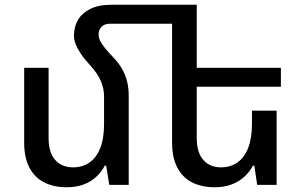

<svg xmlns="http://www.w3.org/2000/svg" viewBox="-20 -780 1274 810"><path d="M523 -375V0H441L428 -81H422Q409 -56 387 -35Q365 -14 333.5 -2Q302 10 262 10Q206 10 165.5 -11Q125 -32 103.5 -74Q82 -116 82 -177V-494H185V-198Q185 -136 213 -105Q241 -74 288 -74Q328 -74 357.5 -94.5Q387 -115 403 -155.5Q419 -196 419 -258V-373Q419 -405 406 -437Q393 -469 359 -506Q335 -532 320.5 -554Q306 -576 299 -594.5Q292 -613 292 -629Q292 -667 309 -696Q326 -725 361 -742.5Q396 -760 451 -760H743V-680H444Q421 -680 408.5 -667Q396 -654 396 -636Q396 -621 402.5 -608Q409 -595 422 -578.5Q435 -562 457 -539Q482 -513 496 -487.5Q510 -462 516.5 -435Q523 -408 523 -375ZM1147 -313V0H1065L1053 -81H1047Q1034 -56 1011.5 -35Q989 -14 957.5 -2Q926 10 886 10Q830 10 789.5 -11Q749 -32 727.5 -74Q706 -116 706 -177V-760H810V-198Q810 -136 838 -105Q866 -74 912 -74Q952 -74 981.5 -94.5Q1011 -115 1027 -156Q1043 -197 1043 -258V-313ZM756 -494H1165V-414H756Z"/></svg>

Font: Noto Sans Armenian Medium
Style: Regular
Weight: 500
Designer: Monotype Design Team
Foundry: Monotype Imaging Inc.
Version: Version 2.007